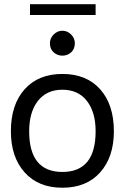

<svg xmlns="http://www.w3.org/2000/svg" viewBox="-20 -879 587 903"><path d="M273.4 3.9Q160.2 3.9 95.7 -68.4Q31.2 -140.6 31.2 -261.7Q31.2 -386.7 95.7 -459Q160.2 -531.2 273.4 -531.2Q386.7 -531.2 451.2 -459Q515.6 -386.7 515.6 -261.7Q515.6 -140.6 451.2 -68.4Q386.7 3.9 273.4 3.9ZM273.4 -70.3Q429.7 -70.3 429.7 -261.7Q429.7 -351.6 388.7 -404.3Q347.7 -457 273.4 -457Q199.2 -457 158.2 -404.3Q117.2 -351.6 117.2 -261.7Q117.2 -70.3 273.4 -70.3ZM273.4 -617.2Q250 -617.2 232.4 -632.8Q214.8 -648.4 214.8 -675.8Q214.8 -699.2 232.4 -716.8Q250 -734.4 273.4 -734.4Q296.9 -734.4 314.5 -716.8Q332 -699.2 332 -675.8Q332 -648.4 314.5 -632.8Q296.9 -617.2 273.4 -617.2ZM429.7 -808.6H121.1V-859.4H429.7Z"/></svg>

Font: 和音 by 宁静之雨，公众号njzyshare
Style: Regular
Weight: 400
Designer: Steve Matteson
Foundry: Ascender Corporation
Version: Version 6.00;June 8, 2018;FontCreator 11.0.0.2388 32-bit